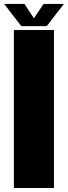

<svg xmlns="http://www.w3.org/2000/svg" viewBox="-40 -934 337 954"><path d="M29 0H228V-785H29ZM66 -804H192L277.5 -914.5H176.5L128.5 -843L81.5 -914.5H-19.5Z"/></svg>

Font: Anybody Condensed Black
Style: Regular
Weight: 900
Width: 3
Designer: Tyler Finck
Foundry: Etcetera Type Company
Version: Version 1.113;gftools[0.9.25]